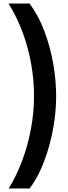

<svg xmlns="http://www.w3.org/2000/svg" viewBox="-20 -871 384 1084"><path d="M297 -328Q297 -261 287 -189Q277 -117 257.5 -47Q238 23 210.5 84.5Q183 146 147 193H29Q72 124 104.5 38Q137 -48 154.5 -142Q172 -236 172 -328Q172 -467 135 -603Q98 -739 28 -851H147Q198 -782 231 -694Q264 -606 280.5 -511.5Q297 -417 297 -328Z"/></svg>

Font: Noto Sans Tamil UI Condensed
Style: Bold
Weight: 700
Width: 3
Designer: Jelle Bosma - Monotype Design Team
Foundry: Monotype Imaging Inc.
Version: Version 2.004; ttfautohint (v1.8.4.7-5d5b)